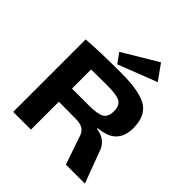

<svg xmlns="http://www.w3.org/2000/svg" viewBox="-242 -1116 1293 1293"><g transform="rotate(45 404.0 -470.0)"><path d="M355 -722 305 -791 554 -940 633 -830ZM769 0H588L516 -210Q503 -241 479 -253Q455 -265 413 -265L255 -266V0H86V-690Q202 -700 418 -700Q591 -700 663.5 -655Q736 -610 736 -494Q736 -419 696 -376Q656 -333 566 -325V-319Q664 -304 689 -214ZM255 -391H414Q499 -391 531 -410Q563 -429 563 -483Q563 -536 531.5 -555Q500 -574 414 -574L255 -573Z"/></g></svg>

Font: Exo 2 Expanded
Style: Bold
Weight: 700
Width: 7
Designer: Natanael Gama
Version: Version 1.001;PS 001.001;hotconv 1.0.70;makeotf.lib2.5.58329